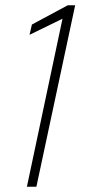

<svg xmlns="http://www.w3.org/2000/svg" viewBox="-20 -708 328 728"><path d="M82 0 217 -637 92 -576 101 -615 237 -688H265L118 0Z"/></svg>

Font: Saira SemiCondensed Thin
Style: Italic
Weight: 250
Width: 4
Italic angle: -12°
Designer: Hector Gatti with collaboration of the Omnibus-Type team
Foundry: Omnibus-Type
Version: Version 1.101